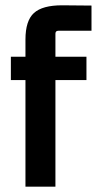

<svg xmlns="http://www.w3.org/2000/svg" viewBox="-20 -704 365 724"><path d="M325 -588H200Q189 -588 189 -577V-490H306V-402H189V0H76V-402H21V-490H76V-555Q76 -626 108 -655Q140 -684 214 -684L325 -683Z"/></svg>

Font: Gemunu Libre
Style: Bold
Weight: 700
Designer: Puspanada Ekanayake, Sola Matas, Pathum Egodawatta, Kosala Senevirathne
Foundry: mooniak
Version: Version 1.100